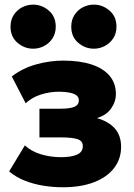

<svg xmlns="http://www.w3.org/2000/svg" viewBox="-20 -795 579 830"><path d="M252 14.5Q208 14.5 165.8 7.5Q123.5 0.5 86 -14.5Q48.5 -29.5 19.5 -54L87.5 -166.5Q115.5 -140.5 157 -128Q198.5 -115.5 244 -115.5Q289 -115.5 313.5 -126.8Q338 -138 338 -163.5Q338 -186 315 -193.5Q292 -201 244.5 -201H150.5V-325H239Q283.5 -325 302.2 -333.5Q321 -342 321 -361.5Q321 -374.5 310.8 -382.5Q300.5 -390.5 281.2 -394.5Q262 -398.5 235.5 -398.5Q194.5 -398.5 156.2 -386.2Q118 -374 91 -348.5L31 -464.5Q77.5 -500.5 136.8 -516.8Q196 -533 252.5 -533Q325.5 -533 376.5 -516Q427.5 -499 454.2 -466.8Q481 -434.5 481 -389Q481 -355 460.2 -325.8Q439.5 -296.5 399 -284.5Q450.5 -269.5 477 -239Q503.5 -208.5 503.5 -160Q503.5 -108.5 473.5 -69Q443.5 -29.5 387 -7.5Q330.5 14.5 252 14.5ZM123.5 -584.5Q85.5 -584.5 55.5 -610.2Q25.5 -636 25.5 -679.5Q25.5 -709 39.5 -730.5Q53.5 -752 75.8 -763.5Q98 -775 123.5 -775Q161 -775 191 -749.2Q221 -723.5 221 -679.5Q221 -650.5 207 -629.2Q193 -608 170.8 -596.2Q148.5 -584.5 123.5 -584.5ZM386 -584.5Q348 -584.5 318 -610.2Q288 -636 288 -679.5Q288 -709 302 -730.5Q316 -752 338.2 -763.5Q360.5 -775 386 -775Q423.5 -775 453.5 -749.2Q483.5 -723.5 483.5 -679.5Q483.5 -650.5 469.5 -629.2Q455.5 -608 433.2 -596.2Q411 -584.5 386 -584.5Z"/></svg>

Font: Geologica Cursive ExtraBold
Style: Regular
Weight: 800
Designer: Sindre Bremnes, Frode Helland
Foundry: Monokrom Skriftforlag AS
Version: Version 1.010;gftools[0.9.28]